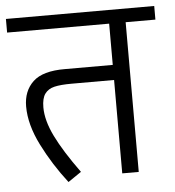

<svg xmlns="http://www.w3.org/2000/svg" viewBox="-54 -654 649 713"><g transform="rotate(-5 270.5 -297.0)"><path d="M546.9 -558.1H436V0H374.5V-348.1H215.8Q174.8 -348.1 151.6 -342.5Q128.4 -336.9 116.2 -320.1Q104 -303.2 104 -269.5Q104 -220.7 133.3 -160.9Q162.6 -101.1 222.2 -19L172.9 14.6Q117.7 -56.6 79.1 -133.8Q40.5 -210.9 40.5 -278.3Q40.5 -335.9 76.9 -370.4Q113.3 -404.8 196.3 -404.3H374.5V-558.1H-5.9V-608.9H546.9Z"/></g></svg>

Font: Varta
Style: Light
Weight: 300
Designer: Joana Correia, Viktoriya Grabowska, Eben Sorkin
Foundry: Sorkin Type
Version: Version 1.002; ttfautohint (v1.3) -l 8 -r 24 -G 200 -x 12 -H